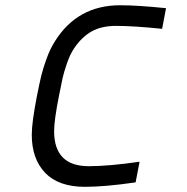

<svg xmlns="http://www.w3.org/2000/svg" viewBox="-20 -697 707 727"><path d="M119.8 -333.3Q129.6 -382.8 136.4 -410.8Q143.2 -438.8 156.6 -475.6Q169.9 -512.4 188.2 -541Q273.4 -677.1 434.9 -677.1Q500.7 -677.1 608.7 -666L593.8 -587.9Q484.4 -599 419.9 -599Q363.9 -599 326.5 -577.8Q289.1 -556.6 260.4 -513.7Q245.4 -491.5 233.7 -457.7Q222 -423.8 217.1 -401.7Q212.2 -379.6 203.1 -333.3Q184.9 -240.9 184.9 -200.5Q184.9 -67.7 316.4 -67.7Q391.9 -67.7 508.5 -84.6L493.5 -6.5Q378.3 10.4 301.4 10.4Q201.8 10.4 151 -42.6Q100.3 -95.7 100.3 -186.8Q100.3 -233.1 119.8 -333.3Z"/></svg>

Font: TypoPRO Monoid
Style: Italic
Weight: 400
Width: 4
Italic angle: -11°
Monospace: yes
Version: Version 0.61